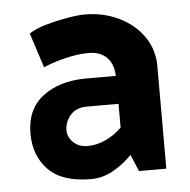

<svg xmlns="http://www.w3.org/2000/svg" viewBox="-43 -541 589 595"><g transform="rotate(-5 251.5 -243.0)"><path d="M154 -145Q154 -171 172 -192Q190 -213 224 -213H322V-139Q297 -115 269.5 -103Q242 -91 215 -91Q197 -91 183.5 -98.5Q170 -106 162 -118.5Q154 -131 154 -145ZM102 -346Q129 -358 169 -368Q209 -378 243 -378Q279 -378 299.5 -357.5Q320 -337 321 -301V-300H226Q144 -299 93 -259.5Q42 -220 42 -145Q42 -75 85 -31.5Q128 12 217 12Q253 12 285.5 -6Q318 -24 345 -52L367 0H452V-319Q452 -371 423.5 -411.5Q395 -452 347 -475Q299 -498 241 -498Q221 -498 186.5 -492Q152 -486 119 -476.5Q86 -467 67 -454Z"/></g></svg>

Font: Catamaran
Style: Bold
Weight: 700
Designer: Pria Ravichandran
Version: Version 2.000